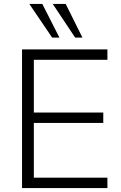

<svg xmlns="http://www.w3.org/2000/svg" viewBox="-20 -956 616 976"><path d="M92 0V-705H526V-652H152V-384H505V-331H152V-53H526V0ZM362 -765 248 -936H314L399 -765ZM245 -765 129 -936H195L282 -765Z"/></svg>

Font: Nunito Sans 12pt Light
Style: Regular
Weight: 300
Designer: Vernon Adams
Foundry: Vernon Adams
Version: Version 3.101;gftools[0.9.27]